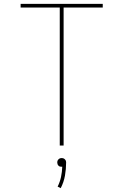

<svg xmlns="http://www.w3.org/2000/svg" viewBox="-20 -755 640 996"><path d="M290 0V-716H87V-735H513V-716H310V0ZM295 221 279 213Q291 189 296.5 163Q302 137 303 110Q303 110 302 110Q301 110 300 110Q295 110 291 109Q287 108 283.5 104.5Q280 101 278.5 96.5Q277 92 277 88Q277 83 278.5 79Q280 75 283.5 71.5Q287 68 291 66.5Q295 65 300 65Q305 65 309 66.5Q313 68 316.5 71.5Q320 75 321.5 79Q323 83 323 88Q323 122 317 156Q311 190 295 221Z"/></svg>

Font: Iosevka Curly Thin Extended
Style: Regular
Weight: 100
Width: 7
Monospace: yes
Designer: Belleve Invis
Foundry: Belleve Invis
Version: Version 11.1.0; ttfautohint (v1.8.3)